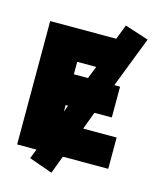

<svg xmlns="http://www.w3.org/2000/svg" viewBox="-137 -903 907 1132"><g transform="rotate(15 316.5 -337.0)"><path d="M606 30H329L288 139L145 88L168 30H50V-723H453L488 -813L633 -766L513 -456H548V-268H442L402 -161H606ZM266 -532V-456H352L382 -532ZM266 -268V-228L273 -248L281 -268Z"/></g></svg>

Font: Repo
Style: ExtraBlack
Weight: 1000
Designer: Stefan Peev
Foundry: Context Ltd
Version: Version 001.000